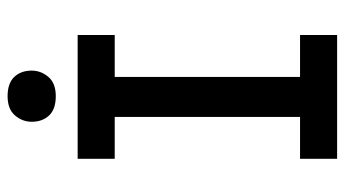

<svg xmlns="http://www.w3.org/2000/svg" viewBox="-226 -704 929 518"><g transform="rotate(-90 239.0 -444.5)"><path d="M70 0V-100H183V-600H70V-700H404V-600H291V-100H404V0ZM170 -824Q170 -849 187 -869Q204 -889 239 -889Q274 -889 291 -871Q308 -853 308 -824Q308 -799 291 -779Q274 -759 239 -759Q204 -759 187 -777Q170 -795 170 -824Z"/></g></svg>

Font: Our Lexend
Style: Regular
Weight: 400
Designer: Bonnie Shaver-Troup, Thomas Jockin
Foundry: Lexend
Version: Version 1.007